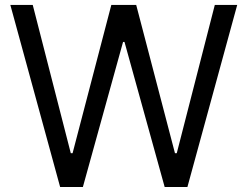

<svg xmlns="http://www.w3.org/2000/svg" viewBox="-20 -747 989 767"><path d="M21.3 -727.3H110.8L262.8 -134.9H269.9L424.7 -727.3H524.1L679 -134.9H686.1L838.1 -727.3H927.6L728.7 0H637.8L477.3 -579.5H471.6L311.1 0H220.2Z"/></svg>

Font: Inter P
Style: Regular
Weight: 400
Designer: Rasmus Andersson
Foundry: rsms
Version: Version 3.018;git-588b23468